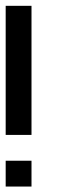

<svg xmlns="http://www.w3.org/2000/svg" viewBox="-20 -475 222 676"><path d="M0 -454.5H90.9V-363.6H0ZM0 -363.6H90.9V-272.7H0ZM0 -272.7H90.9V-181.8H0ZM0 -181.8H90.9V-90.9H0ZM0 -90.9H90.9V0H0ZM0 90.9H90.9V181.8H0Z"/></svg>

Font: Micro 5
Style: Regular
Weight: 400
Designer: Sarah Cadigan-Fried
Version: Version 1.000; ttfautohint (v1.8.4.7-5d5b)